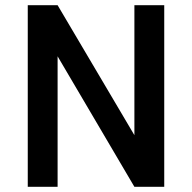

<svg xmlns="http://www.w3.org/2000/svg" viewBox="-20 -720 740 740"><path d="M87 -700H202L498 -199V-700H613V0H498L202 -503V0H87Z"/></svg>

Font: Golos UI Medium
Style: Regular
Weight: 500
Designer: A.Korolkova, Vitaly Kuzmin
Foundry: ParaType Ltd
Version: Version 2.000